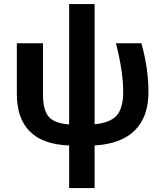

<svg xmlns="http://www.w3.org/2000/svg" viewBox="-20 -725 817 968"><path d="M457 -704.6V-98.6Q537.1 -106 569.1 -143.6Q601.1 -181.2 601.1 -262.2Q601.1 -363.8 564.5 -506.8H692.9Q728.5 -379.4 728.5 -260.7Q728.5 -136.7 660.2 -68.1Q591.8 0.5 457 8.3V223.1H328.6V8.3Q197.3 3.9 131.1 -61.5Q64.9 -127 64.9 -251.5V-506.8H196.8V-248Q196.8 -169.4 225.8 -136.2Q254.9 -103 328.6 -97.7V-704.6Z"/></svg>

Font: Bpm'online Open Sans
Style: Bold
Weight: 700
Foundry: Ascender Corporation
Version: Version 1.10